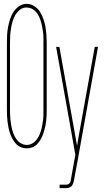

<svg xmlns="http://www.w3.org/2000/svg" viewBox="-20 -764 540 999"><path d="M119 8Q103 8 88.5 2Q74 -4 63 -16Q52 -28 44.5 -42Q37 -56 32 -71Q27 -86 24 -101Q21 -116 19 -132Q17 -148 16.5 -163.5Q16 -179 16 -195V-540Q16 -561 17 -582Q18 -603 22 -623.5Q26 -644 32.5 -664.5Q39 -685 50.5 -702.5Q62 -720 80 -732Q98 -744 119 -744Q140 -744 158.5 -732Q177 -720 188 -702.5Q199 -685 206 -664.5Q213 -644 216.5 -623.5Q220 -603 221.5 -582Q223 -561 223 -540V-195Q223 -179 222.5 -163.5Q222 -148 220 -132Q218 -116 214.5 -101Q211 -86 206 -71Q201 -56 193.5 -42Q186 -28 175 -16Q164 -4 149.5 2Q135 8 119 8ZM119 -10Q133 -10 146 -16.5Q159 -23 168 -34Q177 -45 183 -57.5Q189 -70 193 -83.5Q197 -97 199.5 -111Q202 -125 204 -139Q206 -153 206 -167Q206 -181 206 -195V-540Q206 -554 206 -568Q206 -582 204 -596Q202 -610 199.5 -624Q197 -638 193 -651.5Q189 -665 183 -678Q177 -691 167.5 -702Q158 -713 145 -719Q132 -725 118 -725Q99 -725 84 -713.5Q69 -702 59.5 -685.5Q50 -669 45 -651Q40 -633 37 -614.5Q34 -596 33 -577.5Q32 -559 32 -540V-195Q32 -181 32.5 -167Q33 -153 34.5 -139Q36 -125 38.5 -111Q41 -97 45 -83.5Q49 -70 55 -57.5Q61 -45 70 -34Q79 -23 92 -16.5Q105 -10 119 -10ZM290 215V197H325Q331 197 337 193.5Q343 190 345.5 184Q348 178 349 171.5Q350 165 351 158L372 42L353 -66L272 -520H289L381 -5L389 -53L473 -520H490L382 82L367 162Q367 162 367 162.5Q367 163 367 163V164Q365 173 363 182Q361 191 356.5 199Q352 207 343 211Q334 215 325 215Z"/></svg>

Font: Zed Mono Thin
Style: Regular
Weight: 100
Monospace: yes
Designer: Belleve Invis
Foundry: Belleve Invis
Version: Version 1.0.0; ttfautohint (v1.8.4)